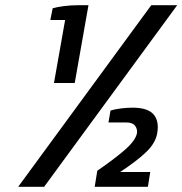

<svg xmlns="http://www.w3.org/2000/svg" viewBox="-20 -720 703 740"><path d="M50 0 563 -700H663L150 0ZM345 0 355 -62Q415 -103 458.5 -140Q502 -177 508 -207Q510 -223 500.5 -235.5Q491 -248 467 -248H398L406 -294Q422 -299 445.5 -302Q469 -305 491 -305Q549 -305 571.5 -279.5Q594 -254 586 -207Q580 -170 545.5 -136Q511 -102 443 -57H559L550 0ZM188 -400 231 -643H174L183 -688Q199 -693 226.5 -696.5Q254 -700 283 -700H321L268 -400Z"/></svg>

Font: Cuprum SemiBold
Style: Italic
Weight: 600
Italic angle: -10°
Version: Version 3.000